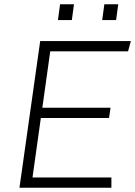

<svg xmlns="http://www.w3.org/2000/svg" viewBox="-20 -878 632 898"><path d="M71 0 168 -686H592L579 -638H215L178 -374H497L490 -326H171L132 -48H501V0ZM251 -784 261 -858H326L316 -784ZM458 -784 468 -858H533L523 -784Z"/></svg>

Font: Chivo Medium Thin
Style: Italic
Weight: 250
Italic angle: -8.05°
Version: Version 2.002